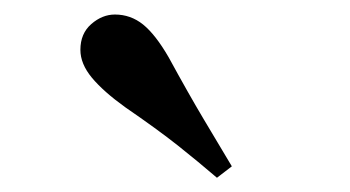

<svg xmlns="http://www.w3.org/2000/svg" viewBox="-20 -875 487 267"><path d="M302.4 -643.7 281.7 -627.8Q256.3 -649.6 227.4 -672.6Q198.4 -695.5 154.1 -725.9Q123.9 -747.6 107.8 -766.9Q91.8 -786.2 91.8 -805.7Q91.8 -828.4 107 -841.6Q122.2 -854.8 139.8 -854.8Q161.7 -854.8 179 -840.9Q196.3 -826.9 214.5 -795.4Q242.6 -743.9 263.3 -709.2Q284 -674.4 302.4 -643.7Z"/></svg>

Font: Noto Serif KR ExtraLight
Style: Regular
Weight: 200
Designer: Ryoko NISHIZUKA 西塚涼子 (kana & ideographs); Frank Grießhammer (Latin, Greek & Cyrillic); Wenlong ZHANG 张文龙 (bopomofo); San
Foundry: Adobe
Version: Version 2.002-H1;hotconv 1.1.0;makeotfexe 2.6.0